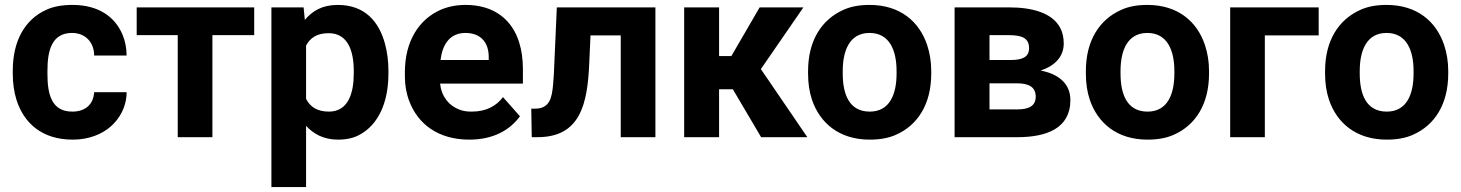

<svg xmlns="http://www.w3.org/2000/svg" viewBox="-20 -558 5943 781"><path d="M173 -257V-271C173 -353 191 -424 273 -424C327 -424 363 -386 363 -332H495C495 -363 489 -392 478 -418C447 -491 379 -538 275 -538C234 -538 198 -532 168 -518C82 -479 32 -393 32 -271V-257C32 -220 37 -184 47 -152C77 -57 151 10 276 10C341 10 395 -12 431 -44C465 -74 495 -122 495 -183H363C360 -133 327 -104 274 -104C190 -104 173 -174 173 -257Z M1014 -415V-528H536V-415H703V0H844V-415Z M1220 -477 1215 -528H1084V203H1225V-46C1255 -14 1295 10 1355 10C1388 10 1418 4 1443 -10C1519 -51 1560 -141 1560 -259V-270C1560 -310 1555 -347 1546 -380C1522 -469 1465 -538 1354 -538C1290 -538 1250 -513 1220 -477ZM1318 -104C1270 -104 1241 -124 1225 -156V-373C1242 -404 1269 -423 1317 -423C1396 -423 1419 -349 1419 -270V-259C1419 -180 1397 -104 1318 -104Z M2095 -85 2026 -163C1999 -127 1958 -104 1899 -104C1880 -104 1864 -106 1849 -112C1806 -128 1776 -165 1770 -218H2107V-278C2107 -317 2102 -353 2092 -385C2064 -476 1992 -538 1874 -538C1836 -538 1802 -531 1772 -518C1684 -479 1627 -390 1627 -265V-246C1627 -211 1633 -177 1645 -146C1680 -54 1762 10 1889 10C1987 10 2054 -29 2095 -85ZM1968 -326V-314H1772C1779 -373 1807 -424 1873 -424C1934 -424 1968 -387 1968 -326Z M2646 -528H2245L2235 -303C2234 -269 2232 -240 2230 -216C2225 -159 2216 -116 2156 -116H2141L2143 0H2166C2340 0 2370 -133 2377 -303L2382 -414H2505V0H2646Z M2961 -195 3076 0H3264L3075 -277L3248 -528H3070L2955 -330H2905V-528H2763V0H2905V-195Z M3267 -269V-259C3267 -220 3272 -185 3283 -152C3315 -58 3393 10 3518 10C3558 10 3594 4 3625 -10C3713 -49 3768 -134 3768 -259V-269C3768 -308 3762 -343 3751 -376C3719 -470 3642 -538 3517 -538C3477 -538 3442 -532 3411 -518C3323 -479 3267 -394 3267 -269ZM3627 -269V-259C3627 -176 3600 -104 3518 -104C3434 -104 3408 -175 3408 -259V-269C3408 -351 3435 -424 3517 -424C3599 -424 3627 -352 3627 -269Z M4307 -381C4307 -406 4302 -427 4292 -446C4259 -506 4179 -528 4084 -528H3863V0H4118C4236 0 4334 -35 4334 -151C4334 -224 4277 -259 4213 -271C4263 -287 4307 -322 4307 -381ZM4193 -165C4193 -125 4162 -113 4118 -113H4005V-219H4118C4163 -219 4193 -205 4193 -165ZM4166 -362C4166 -324 4135 -314 4092 -314H4005V-415H4084C4132 -415 4166 -406 4166 -362Z M4397 -269V-259C4397 -220 4402 -185 4413 -152C4445 -58 4523 10 4648 10C4688 10 4724 4 4755 -10C4843 -49 4898 -134 4898 -259V-269C4898 -308 4892 -343 4881 -376C4849 -470 4772 -538 4647 -538C4607 -538 4572 -532 4541 -518C4453 -479 4397 -394 4397 -269ZM4757 -269V-259C4757 -176 4730 -104 4648 -104C4564 -104 4538 -175 4538 -259V-269C4538 -351 4565 -424 4647 -424C4729 -424 4757 -352 4757 -269Z M5344 -414V-528H4984V0H5125V-414Z M5370 -269V-259C5370 -220 5375 -185 5386 -152C5418 -58 5496 10 5621 10C5661 10 5697 4 5728 -10C5816 -49 5871 -134 5871 -259V-269C5871 -308 5865 -343 5854 -376C5822 -470 5745 -538 5620 -538C5580 -538 5545 -532 5514 -518C5426 -479 5370 -394 5370 -269ZM5730 -269V-259C5730 -176 5703 -104 5621 -104C5537 -104 5511 -175 5511 -259V-269C5511 -351 5538 -424 5620 -424C5702 -424 5730 -352 5730 -269Z"/></svg>

Font: Asimov
Style: Regular
Weight: 500
Designer: Google
Version: Version 2.000980; 2014